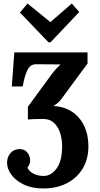

<svg xmlns="http://www.w3.org/2000/svg" viewBox="-20 -797 564 1088"><path d="M226 271Q161 271 114.5 248.5Q68 226 44 192.5Q20 159 20 125Q20 94 38.5 71.5Q57 49 88 48Q111 47 125 58Q139 69 145 84Q151 99 151 112Q151 133 135 153Q146 175 170.5 187.5Q195 200 228 200Q269 200 300.5 158Q332 116 332 31Q332 -11 320 -46Q308 -81 284.5 -102Q261 -123 224 -123Q195 -123 172 -122Q149 -121 138 -120V-192L272 -375Q285 -393 298 -407Q311 -421 323 -432L184 -433Q150 -433 133.5 -396Q117 -359 109 -307H47L61 -500H476V-437L327 -235Q318 -223 307 -213.5Q296 -204 282 -196Q342 -194 387 -164.5Q432 -135 456.5 -84.5Q481 -34 481 32Q481 105 448 159Q415 213 357.5 242Q300 271 226 271ZM255 -557 93 -726 136 -777 265 -672H266L387 -777L429 -729L266 -557Z"/></svg>

Font: Lora
Style: Weight 700
Weight: 700
Designer: Olga Karpushina, Alexei Vanyashin (Cyrillic)
Foundry: Cyreal
Version: Version 3.001